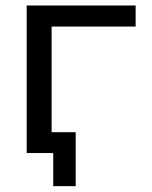

<svg xmlns="http://www.w3.org/2000/svg" viewBox="-20 -544 541 685"><path d="M164.1 -72.3H250V120.1H169.9V2H157.2H127H75.2V-524.4H463.9V-449.2H164.1Z"/></svg>

Font: Gen Shin Gothic Regular
Style: Regular
Weight: 400
Designer: [Source Han Sans]
Ryoko NISHIZUKA  (kana & ideographs); Paul D. Hunt (Latin, Greek & Cyrillic); Wenlong ZHANG  (bopomofo
Version: Version 1.002.20150607